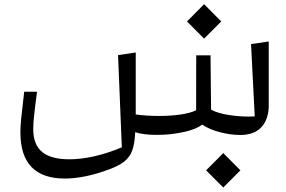

<svg xmlns="http://www.w3.org/2000/svg" viewBox="-20 -624 1326 891"><path d="M92.3 -198.2C84.5 -132.3 79.6 -88.9 77.6 -67.4C75.7 -45.4 74.7 -26.4 74.7 -9.3C74.7 133.3 143.6 204.6 281.2 204.6C340.3 204.6 414.1 189.9 488.8 161.1C519 149.9 542.5 137.2 558.6 124C591.3 97.2 604 59.6 607.4 -10.3C634.3 -2 668 2 708.5 2C751 2 792 -2.4 831.5 -11.2C871.1 -19.5 899.9 -31.2 918 -45.9C942.4 -29.8 970.7 -17.6 1003.4 -9.8C1036.1 -1.5 1066.9 2.4 1096.2 2.4C1196.8 2.4 1226.1 -68.4 1227.1 -130.9V-431.6L1145 -419.4L1162.1 -84C1156.2 -83.5 1146.5 -83 1132.3 -83C1100.6 -83 1068.8 -85.9 1036.1 -91.3C1003.4 -96.7 977.5 -105 959.5 -115.2L957 -367.2H890.6L890.1 -112.3C855 -94.7 789.6 -85.9 717.8 -85.9C678.2 -85.9 642.6 -88.4 609.9 -92.8V-380.4L527.8 -368.2L545.4 59.6C457.5 96.7 373 115.2 302.7 115.2C193.4 115.2 134.3 75.2 134.3 -24.4C134.3 -40.5 135.3 -59.6 137.7 -82C139.6 -104.5 144.5 -143.1 151.9 -198.2ZM847.7 -524.4 927.2 -444.8 1006.8 -524.4 927.2 -604.5ZM936.5 166.5 1016.1 246.1 1095.7 166.5 1016.1 86.4Z"/></svg>

Font: SG Kara Light
Style: Regular
Weight: 400
Designer: Damoon Khanjanzadeh
Version: Version 1.000